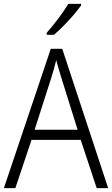

<svg xmlns="http://www.w3.org/2000/svg" viewBox="-20 -1060 577 987"><path d="M477 -93 395 -341H142L59 -93H0L241 -809H300L536 -93ZM297 -655Q291 -674 283 -701Q275 -728 269 -751Q263 -726 256 -701Q249 -676 242 -655L158 -393H379ZM397 -1032Q382 -1011 358 -983Q334 -955 307 -927.5Q280 -900 257 -881H220V-891Q249 -924 280 -965Q311 -1006 331 -1040H397Z"/></svg>

Font: Noto Sans Telugu UI SemiCondensed Light
Style: Regular
Weight: 300
Width: 4
Designer: Jelle Bosma - Monotype Design Team
Foundry: Monotype Imaging Inc.
Version: Version 2.005; ttfautohint (v1.8.4.7-5d5b)